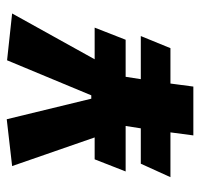

<svg xmlns="http://www.w3.org/2000/svg" viewBox="-32 -632 594 570"><g transform="rotate(-90 265.0 -347.0)"><path d="M371 -623 510 -608 374 -363H468L432 -271H322L315 -226H443L407 -138H302L293 -70H148L157 -138H24L64 -226H169L176 -271H41L77 -363H142L57 -608L196 -624L257 -373H267Z"/></g></svg>

Font: Magra
Style: Bold
Weight: 600
Designer: Viviana Monsalve
Foundry: Viviana Monsalve
Version: Version 1.001